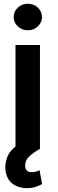

<svg xmlns="http://www.w3.org/2000/svg" viewBox="-20 -782 306 1009"><path d="M121.4 206.7Q75.6 206.7 44.9 182.5Q14.2 158.4 8.9 112.9Q7.8 104.8 7.8 96.2Q7.8 71.7 18.6 42.6Q29.5 13.5 61.4 -12.4V-545.5H190V0Q157.3 18.5 134.8 39.1Q112.2 59.7 112.2 87.4Q112.2 122.9 147.4 122.9Q160.9 122.9 171.2 119.3Q181.5 115.8 188.2 112.9L201 185.4Q188.2 192.8 168.3 199.8Q148.4 206.7 121.4 206.7ZM126.4 -622.9Q95.5 -622.9 73.7 -643.3Q51.8 -663.7 51.8 -692.5Q51.8 -721.6 73.7 -742Q95.5 -762.4 126.4 -762.4Q157 -762.4 178.8 -742Q200.6 -721.6 200.6 -692.5Q200.6 -663.7 178.8 -643.3Q157 -622.9 126.4 -622.9Z"/></svg>

Font: Linik Sans SemiBold
Style: Regular
Weight: 600
Designer: Rasmus Andersson (font), Cristiano Sobral (main changes)
Foundry: rsms
Version: Version 3.018;June 1, 2022;FontCreator 14.0.0.2814 64-bit; t